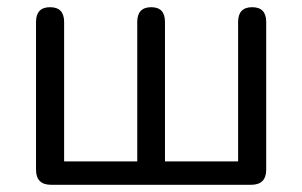

<svg xmlns="http://www.w3.org/2000/svg" viewBox="-20 -513 839 533"><path d="M677 0H122Q80 0 80 -42V-452Q80 -493 119 -493Q158 -493 158 -452V-65H361V-452Q361 -493 400 -493Q438 -493 438 -452V-65H641V-452Q641 -493 680 -493Q719 -493 719 -452V-42Q719 0 677 0Z"/></svg>

Font: Nunito
Style: Regular
Weight: 400
Designer: Vernon Adams
Foundry: Vernon Adams
Version: Version 3.602